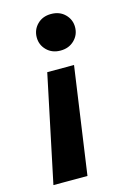

<svg xmlns="http://www.w3.org/2000/svg" viewBox="-110 -590 553 817"><g transform="rotate(-15 166.5 -181.0)"><path d="M238 -299 171 172H21L120 -299ZM199 -534Q237 -534 260.5 -510.5Q284 -487 284 -454Q284 -420 260 -396.5Q236 -373 199 -373Q162 -373 138.5 -396.5Q115 -420 115 -453Q115 -487 138.5 -510.5Q162 -534 199 -534Z"/></g></svg>

Font: DM Sans 10pt ExtraBold
Style: Italic
Weight: 800
Italic angle: -10°
Version: Version 4.004;gftools[0.9.30]